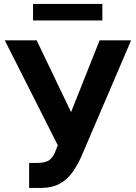

<svg xmlns="http://www.w3.org/2000/svg" viewBox="-20 -929 679 959"><path d="M125.5 9.8V-115.2H165Q209 -115.2 228.8 -131.3Q248.5 -147.5 259.3 -179.7L268.6 -203.6L3.9 -727.5H163.1L335 -369.1L477.5 -727.5H634.8L384.3 -142.6Q365.7 -102.5 341.1 -67.6Q316.4 -32.7 278.1 -11.5Q239.7 9.8 179.7 9.8ZM491.2 -909.2V-826.7H145V-909.2Z"/></svg>

Font: Inter Tight
Style: Bold
Weight: 700
Designer: Rasmus Andersson
Foundry: rsms
Version: Version 3.004; ttfautohint (v1.8.4.7-5d5b)